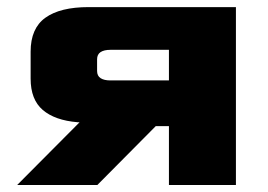

<svg xmlns="http://www.w3.org/2000/svg" viewBox="-20 -526 763 546"><path d="M28.9 0 206.4 -178.4H200.7Q136.2 -183.7 101.6 -213.3Q67.1 -242.9 67.1 -302.3V-379.2Q67.1 -445.5 109.1 -475.6Q151.1 -505.8 232.1 -505.8H650.9V0H460.4V-167.4H423L256.9 0ZM293.7 -297.3H460.4V-384.3H293.7Q276.1 -384.3 266.1 -377.9Q256.1 -371.4 256.1 -357.3V-324.3Q256.1 -310.1 266.1 -303.7Q276.1 -297.3 293.7 -297.3Z"/></svg>

Font: Science Gothic
Style: Regular
Weight: 400
Designer: Thomas Phinney, Vassil Kateliev, Brandon Buerkle
Foundry: Font Detective LLC
Version: Version 1.018